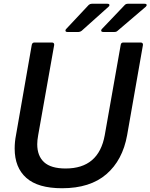

<svg xmlns="http://www.w3.org/2000/svg" viewBox="-20 -989 800 1021"><path d="M58 -199Q58 -235 65 -270L149 -751Q152 -763 163 -763H256Q263 -763 266 -759Q269 -755 268 -749L183 -270Q178 -243 178 -222Q178 -160 214.5 -126.5Q251 -93 329 -93Q505 -93 537 -270L622 -751Q624 -763 636 -763H728Q735 -763 738 -759Q741 -755 740 -749L656 -270Q632 -137 545.5 -62.5Q459 12 310 12Q182 12 120 -43Q58 -98 58 -199ZM338 -819Q328 -819 328 -827Q328 -831 332 -835L452 -963Q459 -969 468 -969H551Q562 -969 562 -962Q562 -957 557 -953L414 -825Q406 -819 398 -819ZM529 -819Q518 -819 518 -827Q518 -831 522 -835L644 -963Q650 -969 660 -969H749Q760 -969 760 -962Q760 -958 755 -953L605 -825Q599 -819 589 -819Z"/></svg>

Font: Open Sauce Two Medium Italic
Style: Regular
Weight: 500
Italic angle: -10°
Designer: Alfredo Marco Pradil
Foundry: Creative Sauce Fz LLC
Version: Version 1.477